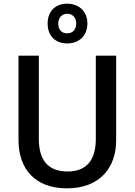

<svg xmlns="http://www.w3.org/2000/svg" viewBox="-20 -1018 735 1048"><path d="M347 -781C410 -781 457 -821 457 -891C457 -957 409 -998 347 -998C283 -998 240 -957 240 -890C240 -821 283 -781 347 -781ZM347 -836C316 -836 298 -856 298 -890C298 -923 320 -943 347 -943C375 -943 396 -923 396 -890C396 -856 376 -836 347 -836ZM614 -714H503V-260C503 -151 458 -82 349 -82C244 -82 192 -142 192 -259V-714H81V-254C81 -95 172 10 345 10C526 10 614 -104 614 -252Z"/></svg>

Font: Noto Sans Thai Medium
Style: Regular
Weight: 500
Designer: Monotype Design Team
Foundry: Monotype Imaging Inc.
Version: Version 1.901